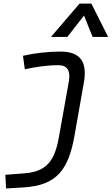

<svg xmlns="http://www.w3.org/2000/svg" viewBox="-20 -815 626 1069"><path d="M13.7 234.4 109.9 228.5C296.4 217.8 361.3 129.9 395 -60.5L446.8 -354.5C467.8 -472.2 425.8 -527.8 316.9 -527.8C245.1 -527.8 172.4 -519 107.9 -504.4L118.2 -429.2C178.2 -442.4 242.7 -452.1 304.7 -452.1C354.5 -452.1 374 -422.4 363.3 -361.3L307.6 -49.8C284.7 78.1 241.2 140.1 117.2 149.9L9.8 158.2ZM488.8 -794.9H422.9L263.7 -609.4H355L447.8 -728.5L495.6 -609.4H582Z"/></svg>

Font: Cascadia Code SemiLight
Style: Italic
Weight: 350
Italic angle: -10°
Monospace: yes
Designer: Aaron Bell
Foundry: Saja Typeworks
Version: Version 2404.023